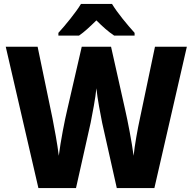

<svg xmlns="http://www.w3.org/2000/svg" viewBox="-20 -950 974 970"><path d="M546 -930H389C364 -888 309 -821 275 -784V-770H379C408 -790 434 -815 467 -847C499 -815 527 -790 557 -770H660V-784C623 -825 573 -885 546 -930ZM924 -714H763L687 -352C676 -302 660 -215 655 -163C646 -232 625 -341 612 -397L541 -714H393L320 -397C307 -343 286 -236 277 -163C271 -216 254 -308 245 -353L170 -714H9L174 0H364L438 -330C446 -370 463 -458 467 -504C472 -453 488 -369 496 -330L570 0H760Z"/></svg>

Font: Noto Sans Lao SemiCondensed ExtraBold
Style: Regular
Weight: 800
Width: 4
Designer: Monotype Design Team
Foundry: Monotype Imaging Inc.
Version: Version 2.003